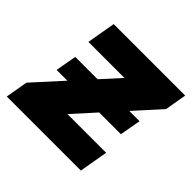

<svg xmlns="http://www.w3.org/2000/svg" viewBox="-159 -664 800 800"><g transform="rotate(45 240.5 -264.0)"><path d="M443.4 -318.4 426.8 -225.1H47.9L64.5 -318.4ZM438 -127 416 0H18.1L40 -127ZM485.8 -432.1 95.2 0H-20.5L-3.4 -98.6L386.7 -528.3H502.4ZM450.2 -528.3 428.2 -401.4H59.1L81.1 -528.3Z"/></g></svg>

Font: Roboto Black
Style: Italic
Weight: 900
Italic angle: -12°
Designer: Christian Robertson
Foundry: Google
Version: Version 3.0; 2020